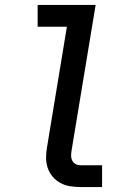

<svg xmlns="http://www.w3.org/2000/svg" viewBox="-20 -755 540 775"><path d="M305 0Q283 0 262 -3.5Q241 -7 223 -17Q205 -27 192 -42.5Q179 -58 172.5 -77.5Q166 -97 166 -118.5Q166 -140 170 -162L250 -647H132V-735H366L269 -148Q267 -137 267 -126.5Q267 -116 271.5 -107Q276 -98 285 -93Q294 -88 305 -88H392V0Z"/></svg>

Font: Iosevka Curly Slab SmBdObl
Style: Regular
Weight: 600
Italic angle: -9°
Monospace: yes
Designer: Belleve Invis
Foundry: Belleve Invis
Version: Version 11.0.0; ttfautohint (v1.8.3)